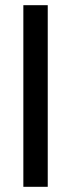

<svg xmlns="http://www.w3.org/2000/svg" viewBox="-20 -720 274 740"><path d="M164 0H70V-700H164Z"/></svg>

Font: Baumans
Style: Regular
Weight: 400
Designer: Henadij Zarechnjuk
Foundry: Cyreal (www.cyreal.org)
Version: Version 001.001